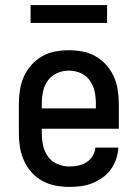

<svg xmlns="http://www.w3.org/2000/svg" viewBox="-20 -725 540 753"><path d="M252 8Q225 8 198 3Q171 -2 147 -15Q123 -28 104.5 -48.5Q86 -69 74.5 -94Q63 -119 58.5 -146Q54 -173 54 -200V-320Q54 -347 58.5 -374Q63 -401 74 -425.5Q85 -450 103.5 -470.5Q122 -491 145.5 -504.5Q169 -518 196 -523Q223 -528 250 -528Q277 -528 304 -523Q331 -518 354.5 -504.5Q378 -491 396.5 -470.5Q415 -450 426 -425.5Q437 -401 441.5 -374Q446 -347 446 -320V-220H144V-200Q144 -176 149.5 -152.5Q155 -129 169 -110Q183 -91 205.5 -81.5Q228 -72 252 -72Q269 -72 286.5 -75.5Q304 -79 319 -88.5Q334 -98 343.5 -113.5Q353 -129 354 -146H444Q443 -123 435.5 -101Q428 -79 414.5 -60.5Q401 -42 382 -28.5Q363 -15 342 -6.5Q321 2 298 5Q275 8 252 8ZM356 -300V-320Q356 -344 351 -367Q346 -390 332 -409.5Q318 -429 296 -438.5Q274 -448 250 -448Q226 -448 204 -438.5Q182 -429 168 -409.5Q154 -390 149 -367Q144 -344 144 -320V-300ZM100 -635V-705H400V-635Z"/></svg>

Font: Iosevka Term Medium
Style: Regular
Weight: 500
Monospace: yes
Designer: Belleve Invis
Foundry: Belleve Invis
Version: Version 26.3.1